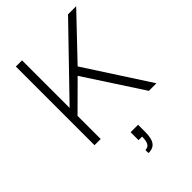

<svg xmlns="http://www.w3.org/2000/svg" viewBox="-273 -800 1184 1184"><g transform="rotate(-45 319.0 -208.0)"><path d="M98 0V-686H152V-271L553 -686H624L368 -417L638 0H572L327 -376L152 -202V0ZM299 270V243Q322 243 332.5 225.5Q343 208 343 170H312V101H377V162Q377 200 369 224Q361 248 344 259Q327 270 299 270Z"/></g></svg>

Font: Archivo Thin
Style: Regular
Weight: 250
Designer: Hector Gatti
Foundry: Omnibus-Type
Version: Version 2.001